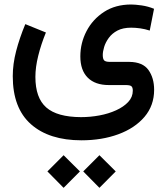

<svg xmlns="http://www.w3.org/2000/svg" viewBox="-20 -395 761 874"><path d="M358.9 385.3 432.6 311.5 506.8 385.3 432.6 460ZM195.8 385.3 269.5 311.5 343.8 385.3 269.5 460ZM189 -247.1Q167 -193.4 154.1 -141.4Q141.1 -89.4 141.1 -44.9Q141.1 50.8 190.7 94.2Q240.2 137.7 348.6 138.2Q391.1 138.2 432.9 130.4Q474.6 122.6 508.8 106.9Q543 91.3 563.7 69.1Q584.5 46.9 584.5 17.6Q584.5 3.4 578.4 -2.2Q572.3 -7.8 552.2 -7.8H475.6Q413.1 -7.8 379.4 -41.5Q345.7 -75.2 345.7 -138.2Q345.7 -199.2 373.8 -253.2Q401.9 -307.1 453.6 -340.8Q505.4 -374.5 577.1 -374.5Q595.2 -374.5 624.5 -370.4Q653.8 -366.2 681.2 -355L661.6 -255.9Q640.6 -262.7 618.7 -265.9Q596.7 -269 577.1 -269Q539.6 -269 514.6 -255.9Q489.7 -242.7 475.1 -222.4Q460.4 -202.1 454.1 -181.2Q447.8 -160.2 447.8 -144.5Q447.8 -127.4 453.9 -120.4Q460 -113.3 480.5 -113.3H568.4Q629.9 -112.8 655.8 -76.4Q681.6 -40 681.6 13.7Q681.6 85.4 637.7 137Q593.8 188.5 518.8 216.1Q443.8 243.7 351.1 243.7Q203.6 243.7 120.8 170.4Q38.1 97.2 38.1 -48.3Q38.1 -103.5 53.5 -162.6Q68.8 -221.7 95.2 -285.2Z"/></svg>

Font: Vazir Medium UI
Style: Medium-UI
Weight: 500
Designer: Saber Rastikerdar
Foundry: Saber Rastikerdar
Version: Version 30.0.0